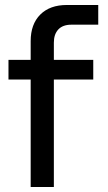

<svg xmlns="http://www.w3.org/2000/svg" viewBox="-20 -750 434 770"><path d="M103 0V-431H14V-510H103V-585Q103 -653 141.5 -691.5Q180 -730 248 -730H374V-651H266Q232 -651 214 -632Q196 -613 196 -579V-510H354V-431H196V0Z"/></svg>

Font: MuseoModerno Thin
Style: Regular
Weight: 400
Version: Version 1.003